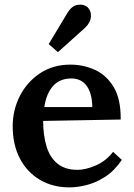

<svg xmlns="http://www.w3.org/2000/svg" viewBox="-20 -796 579 832"><path d="M281 16Q209 16 153.5 -16.5Q98 -49 66.5 -108.5Q35 -168 35 -249Q35 -319 66 -380Q97 -441 153.5 -478.5Q210 -516 285 -516Q341 -516 391 -493.5Q441 -471 472.5 -419Q504 -367 503 -278L167 -272Q167 -210 181.5 -162Q196 -114 229 -87Q262 -60 316 -60Q351 -60 395 -79Q439 -98 470 -138L508 -103Q475 -55 435 -29.5Q395 -4 355 6Q315 16 281 16ZM172 -332H380Q379 -392 355.5 -424Q332 -456 289 -456Q240 -456 210.5 -424Q181 -392 172 -332ZM231 -570 191 -605 274 -743Q292 -771 316.5 -775Q341 -779 358 -766Q376 -749 374 -723.5Q372 -698 349 -676Z"/></svg>

Font: Lora SemiBold
Style: Regular
Weight: 600
Designer: Olga Karpushina, Alexei Vanyashin (Cyrillic)
Foundry: Cyreal
Version: Version 3.011; ttfautohint (v1.8.4.7-5d5b)